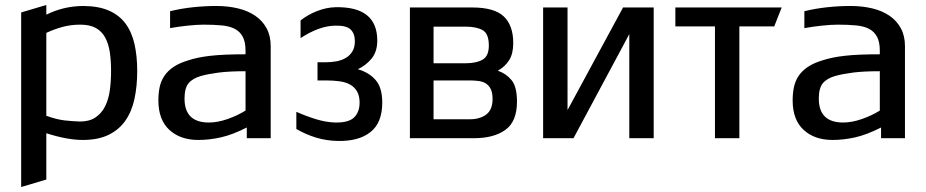

<svg xmlns="http://www.w3.org/2000/svg" viewBox="-20 -555 3719 771"><path d="M65 -505 166 -535V-496Q234 -530 312 -531Q374 -531 416 -513Q458 -495 483.5 -461Q509 -427 520 -378.5Q531 -330 531 -270Q531 -209 520 -158Q509 -107 483.5 -70.5Q458 -34 416 -13.5Q374 7 312 7Q250 7 166 -20V166L65 196ZM166 -90Q208 -75 239.5 -71.5Q271 -68 301 -67Q339 -67 363.5 -83.5Q388 -100 402 -128Q416 -156 421 -192.5Q426 -229 426 -270Q426 -311 421 -345Q416 -379 402.5 -404Q389 -429 365 -442.5Q341 -456 302 -456Q265 -456 231.5 -447Q198 -438 166 -423Z M663 -510Q708 -521 755.5 -526Q803 -531 848 -531Q895 -531 935 -521.5Q975 -512 1004.5 -492Q1034 -472 1050.5 -441.5Q1067 -411 1067 -370V0H971V-43Q914 -14 867.5 -3.5Q821 7 776 7Q704 7 660 -33.5Q616 -74 616 -152Q616 -180 621 -204.5Q626 -229 639.5 -249.5Q653 -270 676.5 -286Q700 -302 737 -313Q773 -325 825.5 -331Q878 -337 966 -337V-351Q966 -386 955 -407Q944 -428 923 -439Q902 -450 870.5 -453Q839 -456 798 -456Q785 -456 768 -455Q751 -454 733 -452Q715 -450 696.5 -447.5Q678 -445 663 -442ZM966 -269Q900 -269 858 -263.5Q816 -258 787 -250Q753 -240 737 -220.5Q721 -201 721 -159Q721 -63 819 -63Q854 -63 894 -77Q934 -91 966 -111Z M1187 -473Q1216 -496 1253 -510.5Q1290 -525 1326 -526Q1495 -530 1495 -392Q1495 -349 1473.5 -321.5Q1452 -294 1417 -277Q1462 -264 1488.5 -233.5Q1515 -203 1515 -143Q1515 -62 1467.5 -24.5Q1420 13 1335 11Q1290 10 1249 -2.5Q1208 -15 1170 -37V-106Q1208 -89 1248.5 -76.5Q1289 -64 1326 -63Q1380 -62 1402 -83.5Q1424 -105 1424 -143Q1424 -170 1414 -187.5Q1404 -205 1386.5 -215Q1369 -225 1344 -228.5Q1319 -232 1289 -232H1255V-305H1289Q1309 -305 1329.5 -308.5Q1350 -312 1367 -321.5Q1384 -331 1394.5 -347.5Q1405 -364 1405 -390Q1405 -420 1388 -436.5Q1371 -453 1326 -452Q1262 -451 1187 -402Z M1626 -525H1876Q1965 -525 2003 -489Q2041 -453 2041 -382Q2041 -340 2025 -314Q2009 -288 1979 -271Q2012 -260 2034 -233.5Q2056 -207 2056 -147Q2056 -67 2009.5 -33.5Q1963 0 1883 0H1626ZM1721 -448V-301H1850Q1893 -301 1918 -315.5Q1943 -330 1943 -372Q1943 -420 1918 -434Q1893 -448 1850 -448ZM1721 -232V-76H1865Q1908 -76 1933 -95.5Q1958 -115 1958 -157Q1958 -181 1951.5 -195.5Q1945 -210 1933 -218.5Q1921 -227 1903.5 -229.5Q1886 -232 1865 -232Z M2161 -525H2259V-113L2482 -525H2605V0H2507V-418L2283 0H2161Z M2692 -525H3119L3089 -449H2949V0H2851V-449H2692Z M3210 -510Q3255 -521 3302.5 -526Q3350 -531 3395 -531Q3442 -531 3482 -521.5Q3522 -512 3551.5 -492Q3581 -472 3597.5 -441.5Q3614 -411 3614 -370V0H3518V-43Q3461 -14 3414.5 -3.5Q3368 7 3323 7Q3251 7 3207 -33.5Q3163 -74 3163 -152Q3163 -180 3168 -204.5Q3173 -229 3186.5 -249.5Q3200 -270 3223.5 -286Q3247 -302 3284 -313Q3320 -325 3372.5 -331Q3425 -337 3513 -337V-351Q3513 -386 3502 -407Q3491 -428 3470 -439Q3449 -450 3417.5 -453Q3386 -456 3345 -456Q3332 -456 3315 -455Q3298 -454 3280 -452Q3262 -450 3243.5 -447.5Q3225 -445 3210 -442ZM3513 -269Q3447 -269 3405 -263.5Q3363 -258 3334 -250Q3300 -240 3284 -220.5Q3268 -201 3268 -159Q3268 -63 3366 -63Q3401 -63 3441 -77Q3481 -91 3513 -111Z"/></svg>

Font: BM YEONSUNG
Style: Regular
Weight: 400
Designer: Bongjin Kim; Myungsoo Han; Jaehyun Keum; Jihee Min; Dokyung Lee; Chorong Kim; Jooyeon Kang; Sang-a Kim;
Foundry: Sandoll Communications Inc.
Version: Version 1.000;PS 1;hotconv 16.6.51;makeotf.lib2.5.65220